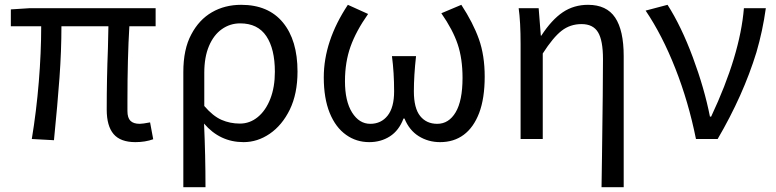

<svg xmlns="http://www.w3.org/2000/svg" viewBox="-20 -577 3221 797"><path d="M423 -122Q423 -251 428 -376L430 -468H235Q235 -366 227 -255.5Q219 -145 204 5L112 0Q131 -115 141 -236.5Q151 -358 151 -468H25V-538L103 -543H626V-468H517Q509 -337 509 -158V-116Q509 -88 521.5 -75.5Q534 -63 560 -63Q572 -63 603 -69L616 1Q583 13 542 13Q480 13 451.5 -20.5Q423 -54 423 -122Z M774 -434Q806 -495 859.5 -526Q913 -557 981 -557Q1094 -557 1154.5 -483.5Q1215 -410 1215 -280Q1215 -188 1183 -122Q1151 -57 1100 -22Q1049 13 991 13Q893 13 827 -64Q833 68 833 200H741V-278Q741 -373 774 -434ZM1121 -279Q1121 -374 1085.5 -427Q1050 -480 977 -480Q935 -480 901 -456Q867 -432 847.5 -386Q828 -340 828 -275V-137Q864 -95 899.5 -79.5Q935 -64 976 -64Q1017 -64 1050 -91Q1083 -118 1102 -166.5Q1121 -215 1121 -279Z M1417 -17Q1373 -48 1348.5 -108.5Q1324 -169 1324 -256Q1324 -406 1424 -557L1508 -519Q1458 -448 1435 -383.5Q1412 -319 1412 -240Q1412 -157 1441.5 -110Q1471 -63 1517 -63Q1562 -63 1589 -97Q1616 -131 1616 -198Q1616 -276 1607 -344H1707Q1698 -263 1698 -198Q1698 -128 1724 -95.5Q1750 -63 1795 -63Q1843 -63 1871.5 -111Q1900 -159 1900 -254Q1900 -333 1880 -393Q1860 -453 1812 -522L1895 -557Q1944 -482 1968 -414.5Q1992 -347 1992 -259Q1992 -169 1969 -108Q1946 -48 1905 -17.5Q1864 13 1807 13Q1758 13 1718.5 -11.5Q1679 -36 1659 -85H1655Q1636 -35 1598.5 -11Q1561 13 1513 13Q1459 13 1417 -17Z M2479 66Q2483 -222 2483 -332Q2483 -409 2462.5 -443Q2442 -477 2394 -477Q2347 -477 2311.5 -449.5Q2276 -422 2233 -355V0H2141V-394Q2141 -487 2133 -543H2216L2225 -429H2227Q2270 -495 2316 -526Q2362 -557 2421 -557Q2498 -557 2533.5 -504Q2569 -451 2569 -344V200H2477Z M2660 -533 2751 -557Q2808 -468 2856 -339Q2904 -210 2927 -93H2932Q3052 -348 3068 -543H3159Q3146 -449 3120 -360Q3065 -181 2959 0H2869Q2838 -154 2783.5 -292.5Q2729 -431 2660 -533Z"/></svg>

Font: Merged Yaku Han JP
Style: Regular
Weight: 400
Designer: Ryoko NISHIZUKA 西塚涼子 (kana, bopomofo & ideographs); Paul D. Hunt (Latin, Greek & Cyrillic); Sandoll Communications 산돌커뮤니
Foundry: Adobe
Version: Version 2.004